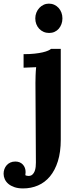

<svg xmlns="http://www.w3.org/2000/svg" viewBox="-108 -783 422 1074"><path d="M90.3 -319.8Q90.3 -337.9 91.1 -361.3Q91.8 -384.8 94.2 -407.2L23.9 -404.3V-480Q58.6 -480 85.2 -482.9Q111.8 -485.8 130.6 -490.2Q149.4 -494.6 160.9 -499.8Q172.4 -504.9 177.7 -509.8H231.9V-2Q231.9 67.4 215.8 118.7Q199.7 169.9 171.4 203.9Q143.1 237.8 104.5 254.4Q65.9 271 21 271Q-6.8 271 -27.3 263.9Q-47.9 256.8 -61.3 245.4Q-74.7 233.9 -81.3 219.2Q-87.9 204.6 -87.9 189Q-87.9 175.3 -83.5 163.1Q-79.1 150.9 -70.8 141.4Q-62.5 131.8 -50.3 126.2Q-38.1 120.6 -22.5 120.6Q3.9 120.6 19.5 137.2Q35.2 153.8 35.2 180.2Q35.2 188 33.7 196.8Q36.1 198.7 41.7 200Q47.4 201.2 51.3 201.2Q64.9 201.2 73.2 193.6Q81.5 186 85.9 174.6Q90.3 163.1 91.6 150.1Q92.8 137.2 92.8 126.5ZM241.2 -680.2Q241.2 -663.1 235.8 -648.4Q230.5 -633.8 220.9 -622.6Q211.4 -611.3 197.5 -605Q183.6 -598.6 167 -598.6Q149.9 -598.6 135.5 -605Q121.1 -611.3 110.8 -622.6Q100.6 -633.8 95 -648.4Q89.4 -663.1 89.4 -680.2Q89.4 -697.3 95.5 -712.4Q101.6 -727.5 112.1 -738.8Q122.6 -750 136.2 -756.3Q149.9 -762.7 165.5 -762.7Q181.6 -762.7 195.6 -756.3Q209.5 -750 219.7 -738.8Q230 -727.5 235.6 -712.4Q241.2 -697.3 241.2 -680.2Z"/></svg>

Font: DimaFred
Style: Bold
Weight: 800
Designer: R.Balvardi
Foundry: R.Balvardi (r.balvardi@gmail.com)
Version: Version 1.00;August 2, 2018;FontCreator 11.5.0.2427 64-bit